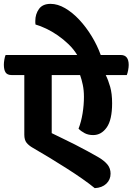

<svg xmlns="http://www.w3.org/2000/svg" viewBox="-61 -903 687 995"><path d="M487 -514Q500 -488 510 -453Q520 -418 520 -368Q520 -282 492 -242.5Q464 -203 422 -203Q397 -203 378.5 -212.5Q360 -222 346 -236Q360 -272 367 -315.5Q374 -359 374 -401Q374 -435 368 -463.5Q362 -492 354 -514H207V-213Q231 -201 262.5 -186Q294 -171 327.5 -154Q361 -137 393 -119.5Q425 -102 451 -87Q481 -69 496.5 -49.5Q512 -30 512 -3Q512 28 490 49Q468 70 430 72Q402 49 364 22.5Q326 -4 283.5 -31Q241 -58 196 -85.5Q151 -113 109 -137Q88 -149 76.5 -163.5Q65 -178 65 -205V-514H0Q-23 -514 -32 -527.5Q-41 -541 -41 -568Q-41 -579 -38.5 -594Q-36 -609 -32 -618H339Q321 -648 294.5 -673.5Q268 -699 238.5 -719.5Q209 -740 178.5 -754.5Q148 -769 123 -776Q122 -781 122 -785.5Q122 -790 122 -795Q122 -830 141 -856.5Q160 -883 201 -883Q238 -883 276.5 -860.5Q315 -838 350 -800.5Q385 -763 414 -715.5Q443 -668 461 -618H565Q606 -618 606 -566Q606 -555 603 -539Q600 -523 596 -514Z"/></svg>

Font: Baloo 2
Style: Bold
Weight: 700
Designer: Sarang Kulkarni and Ek Type
Foundry: Ek Type
Version: Version 1.640;hotconv 1.0.111;makeotfexe 2.5.65597; ttfautoh